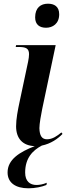

<svg xmlns="http://www.w3.org/2000/svg" viewBox="-20 -780 376 1038"><path d="M229 -630C264 -630 300 -651 300 -703C300 -746 272 -760 239 -760C201 -760 170 -739 170 -686C170 -646 195 -630 229 -630ZM134 238C170 238 207 230 231 220L233 208C212 217 192 220 177 220C142 220 116 200 116 153C116 74 157 33 206 7C255 -3 293 -30 318 -56L312 -64C289 -45 264 -27 234 -27C206 -27 194 -47 193 -87C193 -111 202 -161 208 -190L281 -536H67L65 -526H81C119 -526 137 -519 137 -487C137 -476 135 -462 132 -447L86 -230C76 -183 67 -137 67 -97C67 -31 103 8 168 10C85 42 21 83 21 152C21 208 64 238 134 238Z"/></svg>

Font: Noto Serif Display SemiBold
Style: Italic
Weight: 600
Italic angle: -12°
Designer: Monotype Design Team
Foundry: Monotype Imaging Inc.
Version: Version 2.009